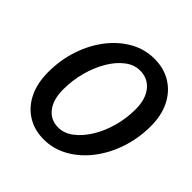

<svg xmlns="http://www.w3.org/2000/svg" viewBox="-193 -885 1049 1049"><g transform="rotate(45 332.0 -360.0)"><path d="M297 10Q225 10 170 -24Q115 -58 84.5 -120.5Q54 -183 54 -268Q54 -362 82 -445.5Q110 -529 159.5 -593Q209 -657 274 -693.5Q339 -730 414 -730Q488 -730 543.5 -695.5Q599 -661 630 -598.5Q661 -536 660 -450Q659 -357 630.5 -274Q602 -191 552 -127Q502 -63 436.5 -26.5Q371 10 297 10ZM307 -92Q352 -92 393 -123Q434 -154 466.5 -206.5Q499 -259 517.5 -325Q536 -391 536 -462Q536 -539 500 -584Q464 -629 403 -629Q358 -629 317.5 -598Q277 -567 246 -514.5Q215 -462 197 -396Q179 -330 179 -259Q179 -181 213.5 -136.5Q248 -92 307 -92Z"/></g></svg>

Font: Instrument Sans SemiCondensed SemiBold Italic
Style: Regular
Weight: 600
Width: 4
Italic angle: -13°
Designer: Rodrigo Fuenzalida
Foundry: fragTYPE
Version: Version 1.000; ttfautohint (v1.8.4.7-5d5b);gftools[0.9.28]